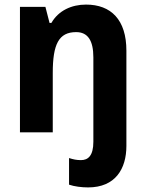

<svg xmlns="http://www.w3.org/2000/svg" viewBox="-20 -577 635 837"><path d="M364 240C483 240 531 159 531 59V-356C531 -491 464 -557 355 -557C292 -557 235 -531 204 -477H196L178 -547H67V0H210V-259C210 -384 236 -437 312 -437C363 -437 387 -400 387 -327V41C387 102 364 121 333 121C314 121 300 118 281 112V228C304 236 336 240 364 240Z"/></svg>

Font: Noto Sans Thai Looped SemiCondensed
Style: Bold
Weight: 700
Width: 4
Designer: Sasikarn Vongin, Ben Mitchell
Foundry: The Fontpad Ltd
Version: Version 1.001